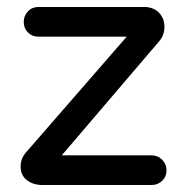

<svg xmlns="http://www.w3.org/2000/svg" viewBox="-20 -530 539 550"><path d="M414 0H102Q75 0 57 -14Q39 -28 39 -53Q39 -76 55 -94L343 -425H90Q72 -425 60 -437Q48 -449 48 -467Q48 -485 60 -497.5Q72 -510 90 -510H393Q419 -510 435 -494Q451 -478 451 -453Q451 -430 437 -413L157 -85H414Q432 -85 444.5 -72.5Q457 -60 457 -42Q457 -24 444.5 -12Q432 0 414 0Z"/></svg>

Font: Varela Round
Style: Regular
Weight: 400
Designer: Joe Prince
Foundry: Joe Prince
Version: Version 1.000